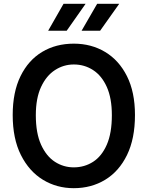

<svg xmlns="http://www.w3.org/2000/svg" viewBox="-20 -970 773 1005"><path d="M366 15Q277 15 204.8 -29Q132.5 -73 89.5 -158.5Q46.5 -244 46.5 -368Q46.5 -488 87.5 -571.5Q128.5 -655 200.5 -698.2Q272.5 -741.5 366.5 -741.5Q457.5 -741.5 530 -698.2Q602.5 -655 644.5 -571.5Q686.5 -488 686.5 -368Q686.5 -244 644.8 -158.5Q603 -73 530.5 -29Q458 15 366 15ZM366 -94Q422 -94 467.2 -123Q512.5 -152 539 -212.5Q565.5 -273 565.5 -367Q565.5 -456 539 -515Q512.5 -574 467.2 -603.2Q422 -632.5 366.5 -632.5Q313 -632.5 267.8 -603.2Q222.5 -574 195 -515Q167.5 -456 167.5 -367Q167.5 -273 195 -212.5Q222.5 -152 267.5 -123Q312.5 -94 366 -94ZM407 -809 488.5 -950H604L504 -809ZM232 -809 312.5 -950H428L329 -809Z"/></svg>

Font: Spline Sans Medium
Style: Regular
Weight: 500
Designer: Eben Sorkin, Mirko Velimirovic
Foundry: Sorkin Type
Version: Version 1.000; ttfautohint (v1.8.3)